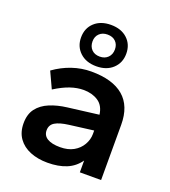

<svg xmlns="http://www.w3.org/2000/svg" viewBox="-135 -825 829 934"><g transform="rotate(20 280.0 -358.0)"><path d="M217 10Q167 10 127.5 -6Q88 -22 65.5 -53.5Q43 -85 43 -131Q43 -178 65.5 -207.5Q88 -237 127.5 -253.5Q167 -270 217 -276L376 -296Q370 -342 338.5 -362.5Q307 -383 263 -383Q230 -383 194.5 -371Q159 -359 116 -332L77 -416Q120 -447 168.5 -463.5Q217 -480 268 -480Q378 -480 435 -431.5Q492 -383 492 -286V0H382V-61Q356 -24 315 -7Q274 10 217 10ZM249 -82Q290 -82 318.5 -98Q347 -114 362.5 -141Q378 -168 378 -197V-215L253 -199Q206 -193 183 -179Q160 -165 160 -137Q160 -110 183 -96Q206 -82 249 -82ZM280 -512Q227 -512 195 -542Q163 -572 163 -619Q163 -667 195 -696.5Q227 -726 280 -726Q333 -726 365 -696.5Q397 -667 397 -619Q397 -572 365 -542Q333 -512 280 -512ZM280 -562Q306 -562 322 -578Q338 -594 338 -620Q338 -645 322.5 -660.5Q307 -676 280 -676Q254 -676 238 -660.5Q222 -645 222 -620Q222 -594 237.5 -578Q253 -562 280 -562Z"/></g></svg>

Font: Gantari SemiBold
Style: Regular
Weight: 600
Designer: Anugrah Pasau
Foundry: Lafontype
Version: Version 1.000; ttfautohint (v1.8.3)